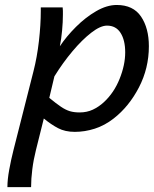

<svg xmlns="http://www.w3.org/2000/svg" viewBox="-20 -518 619 772"><path d="M105 234.4H9.8Q9.8 204.1 17.1 164.1Q24.4 124 34.2 85.4L114.7 -231.9Q128.9 -287.1 136.5 -352.8Q144 -418.5 144 -474.1V-488.3H231.9Q232.9 -481.9 232.9 -474.6Q232.9 -467.3 232.9 -459Q232.9 -429.7 229.7 -395.5Q226.6 -361.3 220.7 -332Q247.1 -371.6 285.4 -409.9Q323.7 -448.2 366.7 -473.1Q409.7 -498 449.2 -498Q515.6 -498 547.1 -451.4Q578.6 -404.8 578.6 -332Q578.6 -243.7 538.6 -166.5Q498.5 -89.4 437 -41.5Q401.4 -13.7 361.3 -0.7Q321.3 12.2 280.8 12.2Q241.7 12.2 213.4 -2.7Q185.1 -17.6 156.2 -41.5L124.5 85.4Q114.7 124.5 109.9 162.6Q105 200.7 105 234.4ZM198.7 -210.9 178.2 -124.5Q206.1 -101.6 224.9 -88.9Q243.7 -76.2 260.7 -71Q277.8 -65.9 300.3 -65.9Q329.1 -65.9 353.3 -77.1Q377.4 -88.4 397.9 -107.4Q438.5 -145 460.9 -200.9Q483.4 -256.8 483.4 -307.6Q483.4 -356.4 464.8 -385.7Q446.3 -415 410.2 -415Q383.8 -415 347.2 -386.7Q310.5 -358.4 271.5 -312Q232.4 -265.6 198.7 -210.9Z"/></svg>

Font: Andika
Style: Italic
Weight: 400
Italic angle: -14°
Designer: Victor Gaultney, Annie Olsen, Julie Remington, Don Collingsworth, Eric Hays, Becca Hirsbrunner
Foundry: SIL International
Version: Version 6.101